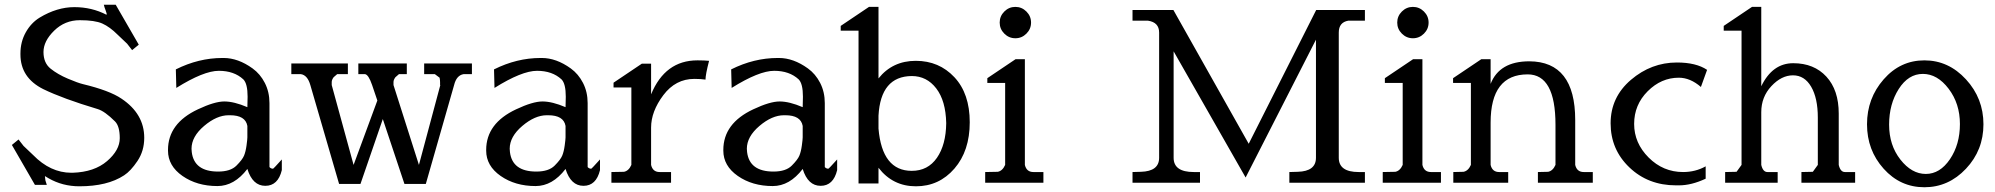

<svg xmlns="http://www.w3.org/2000/svg" viewBox="-20 -769 8397 808"><path d="M428 -707Q431 -709 425 -724Q419 -739 417 -749H467L564 -581L536 -558L515 -585L475 -623Q442 -656 410.5 -670Q379 -684 316 -684Q253 -684 208 -640Q163 -596 163 -550Q163 -504 193 -480Q223 -456 265.5 -438Q308 -420 329 -415Q441 -388 491 -354Q587 -290 587 -189Q587 -134 558.5 -91.5Q530 -49 502 -31Q432 15 314 15Q243 15 184 -19L169 -28L171 -10Q174 0 177 9H127L30 -159L58 -182L79 -155L119 -117Q192 -42 280 -42Q283 -42 286 -42Q377 -45 430.5 -91Q484 -137 484 -187.5Q484 -238 464 -258Q421 -301 391 -310Q244 -354 162 -394Q66 -442 66 -540V-544Q66 -593 88.5 -633Q111 -673 147 -695Q220 -739 293 -739Q366 -739 428 -707Z M1166 -53Q1150 13 1096.5 13Q1043 13 1021 -58Q966 14 895 14Q809 14 748 -28.5Q687 -71 687 -135V-138Q687 -250 813 -309Q883 -342 924 -342Q965 -342 1021 -318L1022 -362Q1022 -417 1004 -435Q965 -471 901 -471Q837 -471 722 -399L720 -477Q816 -525 916 -525H921Q982 -525 1043 -481Q1075 -458 1094.5 -420Q1114 -382 1114 -335V-66Q1120 -59 1129 -59Q1131 -59 1166 -98ZM1021 -239Q1013 -284 948 -284H942Q892 -284 839 -239Q786 -194 786 -143Q786 -136 787 -129Q797 -47 898 -47Q950 -47 975 -72Q1000 -97 1007 -114Q1014 -131 1017.5 -157Q1021 -183 1021 -191Z M1246 -457H1206V-502H1444V-457H1399L1384 -444Q1376 -433 1376 -424V-411L1468 -75L1568 -346L1546 -411Q1531 -455 1516 -457H1488V-502H1692V-457H1659L1644 -444Q1636 -433 1636 -424V-411L1743 -75L1833 -411H1832V-423Q1832 -432 1830 -442L1810 -457H1765V-502H1966V-457H1931Q1901 -452 1891 -411L1772 5H1682L1591 -268L1497 5H1407L1286 -411Q1274 -453 1246 -457Z M2505 -53Q2489 13 2435.5 13Q2382 13 2360 -58Q2305 14 2234 14Q2148 14 2087 -28.5Q2026 -71 2026 -135V-138Q2026 -250 2152 -309Q2222 -342 2263 -342Q2304 -342 2360 -318L2361 -362Q2361 -417 2343 -435Q2304 -471 2240 -471Q2176 -471 2061 -399L2059 -477Q2155 -525 2255 -525H2260Q2321 -525 2382 -481Q2414 -458 2433.5 -420Q2453 -382 2453 -335V-66Q2459 -59 2468 -59Q2470 -59 2505 -98ZM2360 -239Q2352 -284 2287 -284H2281Q2231 -284 2178 -239Q2125 -194 2125 -143Q2125 -136 2126 -129Q2136 -47 2237 -47Q2289 -47 2314 -72Q2339 -97 2346 -114Q2353 -131 2356.5 -157Q2360 -183 2360 -191Z M2915 -515H2917Q2945 -515 2964 -513Q2949 -455 2949 -434Q2929 -437 2902 -437Q2823 -437 2771.5 -368.5Q2720 -300 2720 -232V-75Q2727 -45 2756 -45H2804V0H2553V-45L2606 -46Q2626 -50 2637 -75V-401H2562V-421L2681 -501H2720V-372Q2779 -515 2915 -515Z M3503 -53Q3487 13 3433.5 13Q3380 13 3358 -58Q3303 14 3232 14Q3146 14 3085 -28.5Q3024 -71 3024 -135V-138Q3024 -250 3150 -309Q3220 -342 3261 -342Q3302 -342 3358 -318L3359 -362Q3359 -417 3341 -435Q3302 -471 3238 -471Q3174 -471 3059 -399L3057 -477Q3153 -525 3253 -525H3258Q3319 -525 3380 -481Q3412 -458 3431.5 -420Q3451 -382 3451 -335V-66Q3457 -59 3466 -59Q3468 -59 3503 -98ZM3358 -239Q3350 -284 3285 -284H3279Q3229 -284 3176 -239Q3123 -194 3123 -143Q3123 -136 3124 -129Q3134 -47 3235 -47Q3287 -47 3312 -72Q3337 -97 3344 -114Q3351 -131 3354.5 -157Q3358 -183 3358 -191Z M3962 -251Q3960 -345 3920 -397Q3880 -449 3817 -449Q3686 -448 3677 -282V-228Q3692 -50 3817 -50Q3885 -50 3923 -105Q3961 -160 3962 -251ZM3677 -439Q3736 -513 3834 -513Q3932 -513 3996.5 -444Q4061 -375 4061 -254.5Q4061 -134 3996.5 -59.5Q3932 15 3834.5 15Q3737 15 3677 -63V3H3593V-640H3518V-660L3637 -740H3677Z M4206.5 -627.5Q4187 -647 4187 -674Q4187 -701 4206.5 -720.5Q4226 -740 4253 -740Q4280 -740 4299.5 -720.5Q4319 -701 4319 -674Q4319 -647 4299.5 -627.5Q4280 -608 4253 -608Q4226 -608 4206.5 -627.5ZM4293 -75Q4300 -45 4329 -45H4371V0H4126V-45L4179 -46Q4199 -50 4210 -75V-420H4135V-440L4254 -520H4293Z M4919 -105Q4919 -45 5004 -45H5030V0H4746V-45L4781 -46Q4858 -48 4858 -105V-632Q4858 -675 4811 -682H4746V-727H4918L5235 -164L5519 -727H5724V-682H5654Q5614 -675 5614 -632V-105Q5614 -45 5698 -45H5724V0H5406V-45L5441 -46Q5518 -48 5518 -105V-602L5222 -22L4919 -553Z M5879.5 -627.5Q5860 -647 5860 -674Q5860 -701 5879.5 -720.5Q5899 -740 5926 -740Q5953 -740 5972.5 -720.5Q5992 -701 5992 -674Q5992 -647 5972.5 -627.5Q5953 -608 5926 -608Q5899 -608 5879.5 -627.5ZM5966 -75Q5973 -45 6002 -45H6044V0H5799V-45L5852 -46Q5872 -50 5883 -75V-420H5808V-440L5927 -520H5966Z M6253 -416Q6290 -511 6416 -511Q6609 -510 6609 -264V-75Q6616 -45 6645 -45H6683V0H6452V-45L6495 -46Q6515 -50 6526 -75V-244Q6526 -456 6409 -456Q6253 -456 6253 -253V-75Q6260 -45 6289 -45H6327V0H6096V-45L6139 -46Q6159 -50 6170 -75V-420H6095V-440L6214 -520H6253Z M7158 -69V-17Q7098 11 7046 11H7033Q6916 11 6837 -64.5Q6758 -140 6758 -250Q6758 -360 6843.5 -433Q6929 -506 7037 -506Q7118 -506 7164 -475L7138 -403Q7093 -442 7045 -442Q6971 -442 6914 -385Q6857 -328 6857 -247.5Q6857 -167 6918 -106Q6979 -45 7063 -45Q7115 -45 7158 -69Z M7392 -406Q7439 -503 7526.5 -503Q7614 -503 7666 -446.5Q7718 -390 7718 -291V-75Q7725 -45 7744 -45H7787V0H7561V-45L7609 -46Q7612 -50 7630 -75V-274Q7630 -356 7602 -404Q7574 -452 7525.5 -452Q7477 -452 7434.5 -406.5Q7392 -361 7392 -297V-75Q7399 -45 7418 -45H7461V0H7240V-45L7288 -46Q7291 -50 7309 -75V-640H7234V-660L7353 -740H7392Z M8078.5 19Q7977 19 7907 -59Q7837 -137 7837 -246Q7837 -355 7907 -435Q7977 -515 8078.5 -515Q8180 -515 8253.5 -435Q8327 -355 8327 -246Q8327 -137 8253.5 -59Q8180 19 8078.5 19ZM8228 -247Q8228 -333 8180.5 -395.5Q8133 -458 8072 -458Q8011 -458 7970.5 -394.5Q7930 -331 7930 -244.5Q7930 -158 7977.5 -97.5Q8025 -37 8084.5 -37Q8144 -37 8186 -99Q8228 -161 8228 -247Z"/></svg>

Font: Sawarabi Mincho
Style: Regular
Weight: 400
Version: Version 1.00